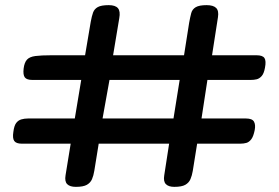

<svg xmlns="http://www.w3.org/2000/svg" viewBox="-20 -716 1084 747"><path d="M275 11Q252 11 241.5 0.5Q231 -10 235 -34L255 -157H65Q43 -157 35.5 -167.5Q28 -178 32 -203Q35 -227 43 -237.5Q51 -248 63 -251.5Q75 -255 89 -255H271L296 -405H106Q84 -405 76.5 -415Q69 -425 72 -450Q75 -473 85 -484Q95 -495 117.5 -498Q140 -501 180 -501H311L333 -631Q337 -653 342 -667Q347 -681 360.5 -688.5Q374 -696 403 -696Q429 -696 439 -684Q449 -672 444 -645L420 -501H696L716 -628Q720 -650 724 -665Q728 -680 741.5 -688Q755 -696 784 -696Q810 -696 821 -685Q832 -674 828 -649L805 -501H978Q1002 -501 1009 -490Q1016 -479 1011 -453Q1007 -430 998 -420Q989 -410 978.5 -407.5Q968 -405 955 -405H787L764 -255H937Q961 -255 968 -243Q975 -231 971 -210Q966 -185 957.5 -174Q949 -163 938.5 -160Q928 -157 914 -157H747L730 -51Q727 -33 721 -19Q715 -5 701 3Q687 11 658 11Q636 11 625.5 0.5Q615 -10 619 -34L638 -157H364L347 -52Q344 -33 338 -19Q332 -5 318 3Q304 11 275 11ZM379 -255H655L679 -405H406Z"/></svg>

Font: Fredoka Expanded Medium
Style: Regular
Weight: 500
Width: 7
Designer: Ben Nathan
Foundry: Milena B. Brandão, Ben Nathan
Version: Version 2.001